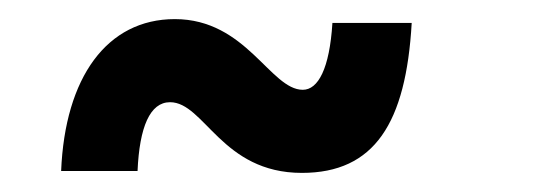

<svg xmlns="http://www.w3.org/2000/svg" viewBox="-20 -387 567 201"><path d="M296 -206C372 -206 405 -258 411 -363H328C325 -315 313 -293 297 -293C263 -293 238 -367 163 -367C92 -367 48 -306 44 -208H124C126 -254 137 -280 158 -280C194 -280 212 -206 296 -206Z"/></svg>

Font: Swile Sans
Style: Bold
Weight: 700
Designer: Lord
Foundry: Lord
Version: Version 1.477;FEAKit 1.0